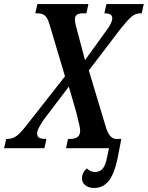

<svg xmlns="http://www.w3.org/2000/svg" viewBox="-55 -734 732 951"><path d="M351 149Q351 121 375 100Q393 118 415 118Q439 118 453.5 101.5Q468 85 475 46L485 0H272L282 -46H293Q342 -46 342 -86Q342 -97 338 -115Q334 -133 328 -156L323 -177L286 -305L163 -143Q146 -118 137.5 -101.5Q129 -85 129 -71Q129 -58 138.5 -52Q148 -46 173 -46H175L165 0H-35L-24 -46H-17Q7 -46 27.5 -61Q48 -76 80 -118L267 -356L189 -617Q180 -647 166.5 -657.5Q153 -668 130 -668H120L130 -714H383L373 -668H355Q316 -668 316 -639Q316 -621 328 -580L366 -436L470 -580Q501 -620 501 -644Q501 -668 464 -668H462L472 -714H657L647 -668H640Q617 -668 598 -652.5Q579 -637 545 -595L385 -385L471 -99Q489 -46 520 -46H546L527 52Q511 127 483.5 162Q456 197 411 197Q385 197 368 184Q351 171 351 149Z"/></svg>

Font: Noto Serif CondSemiBold
Style: Italic
Weight: 600
Width: 3
Italic angle: -12°
Designer: Monotype Design Team
Foundry: Monotype Imaging Inc.
Version: Version 1.001